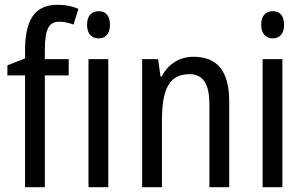

<svg xmlns="http://www.w3.org/2000/svg" viewBox="-20 -785 1275 805"><path d="M268 -469V-537H168V-573C168 -662 184 -694 229 -694C249 -694 269 -689 288 -682L309 -748C282 -759 255 -765 222 -765C123 -765 85 -699 85 -571V-540L11 -511V-469H85V0H168V-469Z M394 -738C364 -738 345 -719 345 -681C345 -644 364 -624 394 -624C423 -624 441 -644 441 -681C441 -719 424 -738 394 -738ZM434 -537H351V0H434Z M791 -547C735 -547 685 -518 658 -464H653L643 -537H576V0H659V-279C659 -413 690 -474 775 -474C833 -474 858 -431 858 -347V0H941V-360C941 -488 890 -547 791 -547Z M1124 -738C1094 -738 1075 -719 1075 -681C1075 -644 1094 -624 1124 -624C1153 -624 1171 -644 1171 -681C1171 -719 1154 -738 1124 -738ZM1164 -537H1081V0H1164Z"/></svg>

Font: Noto Sans Myanmar UI Condensed
Style: Regular
Weight: 400
Width: 3
Designer: Monotype Design Team
Foundry: Monotype Imaging Inc.
Version: Version 2.103